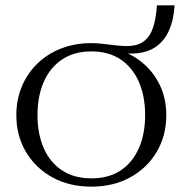

<svg xmlns="http://www.w3.org/2000/svg" viewBox="-20 -687 693 717"><path d="M120 -257Q120 -187 143.5 -133.5Q167 -80 212 -50.5Q257 -21 321 -21Q386 -21 430.5 -50.5Q475 -80 498.5 -133.5Q522 -187 522 -257Q522 -328 498.5 -381.5Q475 -435 430.5 -465Q386 -495 321 -495Q257 -495 212 -465Q167 -435 143.5 -381.5Q120 -328 120 -257ZM457 -477 410 -505Q468 -489 510.5 -454Q553 -419 577 -369Q601 -319 601 -257Q601 -180 565 -119.5Q529 -59 466 -24.5Q403 10 321 10Q239 10 176 -24.5Q113 -59 77 -119.5Q41 -180 41 -257Q41 -315 61.5 -364Q82 -413 119.5 -449.5Q157 -486 208.5 -506Q260 -526 321 -526Q339 -526 357 -524Q375 -522 392 -520Q409 -518 424.5 -516.5Q440 -515 453 -515Q494 -515 517.5 -533Q541 -551 552 -585.5Q563 -620 566 -667H632Q629 -613 610.5 -572Q592 -531 557 -509Q522 -487 469 -487Q463 -487 457 -487.5Q451 -488 445 -488.5Q439 -489 433 -490Q427 -491 421.5 -492.5Q416 -494 410 -495H457Z"/></svg>

Font: Roboto Serif 120pt Expanded Light
Style: Regular
Weight: 300
Width: 7
Designer: Greg Gazdowicz
Foundry: Commercial Type
Version: Version 1.008